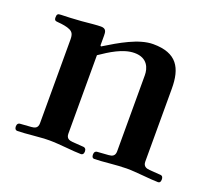

<svg xmlns="http://www.w3.org/2000/svg" viewBox="-88 -592 810 718"><g transform="rotate(20 316.5 -233.5)"><path d="M31 -8C31 2 36 6 42 6C55 6 82 4 102 2C125 0 149 -2 168 -2C187 -2 212 0 235 2C255 4 282 6 295 6C301 6 306 2 306 -8C306 -17 302 -23 292 -23L250 -26C237 -27 225 -31 225 -50V-362C262 -387 309 -418 355 -418C407 -418 419 -380 419 -353V-50C419 -31 407 -27 394 -26L352 -23C342 -23 338 -17 338 -8C338 2 342 6 348 6C361 6 388 4 408 2C431 0 456 -2 475 -2C494 -2 519 0 542 2C562 4 589 6 602 6C608 6 612 2 612 -8C612 -17 609 -23 599 -23L557 -26C544 -27 531 -31 531 -50V-340C531 -422 504 -473 409 -473C352 -473 285 -433 228 -398L225 -401V-440C225 -454 224 -468 203 -468C187 -468 159 -465 127 -462C102 -460 61 -458 47 -458C34 -458 31 -454 31 -442C31 -429 37 -429 48 -428C62 -427 83 -424 95 -418C107 -412 112 -404 112 -383V-50C112 -31 100 -27 87 -26L45 -23C35 -23 31 -17 31 -8Z"/></g></svg>

Font: Monomakh Unicode
Style: Regular
Weight: 400
Version: Version 1.2